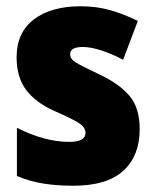

<svg xmlns="http://www.w3.org/2000/svg" viewBox="-20 -583 498 613"><path d="M298 -345Q237 -374 220.5 -384.5Q204 -395 204 -410Q204 -433 244 -433Q270 -433 305 -421.5Q340 -410 373 -392L420 -516Q374 -539 330.5 -551Q287 -563 238 -563Q143 -563 88 -521Q33 -479 33 -400Q33 -337 63 -296.5Q93 -256 153 -229Q217 -201 235 -188Q253 -175 253 -159Q253 -130 201 -130Q123 -130 34 -175V-21Q78 -3 121 3.5Q164 10 214 10Q322 10 374 -38Q426 -86 426 -170Q426 -239 393 -277.5Q360 -316 298 -345Z"/></svg>

Font: Noto Sans UI SemiCondensed Black
Style: Regular
Weight: 900
Width: 4
Designer: Monotype Design Team
Foundry: Monotype Imaging Inc.
Version: 1.001